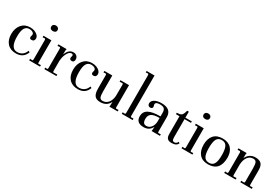

<svg xmlns="http://www.w3.org/2000/svg" viewBox="74 -1777 4126 2833"><g transform="rotate(30 2136.5 -360.5)"><path d="M237 10Q143 10 89.5 -47.5Q36 -105 36 -206Q36 -306 89.5 -368Q143 -430 232 -430Q274 -430 309 -417Q345 -403 366 -379.5Q387 -356 387 -328Q387 -306 375 -292Q363 -278 339 -278Q304 -278 304 -308Q304 -317 308 -328Q313 -341 313 -351Q313 -375 290.5 -389Q268 -403 235 -403Q182 -403 155.5 -359.5Q129 -316 129 -217Q129 -17 242 -17Q293 -17 329.5 -43.5Q366 -70 382 -118L407 -106Q365 10 237 10Z M460 0V-26L497 -24Q510 -24 510 -43V-376Q510 -393 498 -396L461 -394V-420H596V-43Q596 -33 599 -28Q602 -23 609 -24L645 -26V0ZM492 -596Q492 -617 507 -630Q522 -643 546 -643Q570 -643 585.5 -630Q601 -617 601 -596Q601 -573 586 -560.5Q571 -548 546 -548Q521 -548 506.5 -560.5Q492 -573 492 -596Z M719 0V-26L751 -24Q764 -24 764 -43V-376Q764 -396 751 -396L715 -394V-420H856Q850 -404 850 -374V-325Q890 -430 967 -430Q1005 -430 1027 -408.5Q1049 -387 1049 -352Q1049 -305 1007 -305Q992 -305 981 -313Q970 -321 970 -336Q970 -347 974 -359Q978 -371 978 -380Q978 -400 955 -402Q924 -402 901 -373Q856 -314 850 -216V-43Q850 -24 863 -24L924 -26V0Z M1291 10Q1197 10 1143.5 -47.5Q1090 -105 1090 -206Q1090 -306 1143.5 -368Q1197 -430 1286 -430Q1328 -430 1363 -417Q1399 -403 1420 -379.5Q1441 -356 1441 -328Q1441 -306 1429 -292Q1417 -278 1393 -278Q1358 -278 1358 -308Q1358 -317 1362 -328Q1367 -341 1367 -351Q1367 -375 1344.5 -389Q1322 -403 1289 -403Q1236 -403 1209.5 -359.5Q1183 -316 1183 -217Q1183 -17 1296 -17Q1347 -17 1383.5 -43.5Q1420 -70 1436 -118L1461 -106Q1419 10 1291 10Z M1674 10Q1607 10 1577.5 -27Q1548 -64 1548 -148V-376Q1548 -396 1535 -396L1499 -394V-420H1634V-148Q1634 -78 1646.5 -50.5Q1659 -23 1695 -23Q1752 -23 1789 -67Q1826 -111 1831 -186L1832 -375Q1832 -396 1820 -396L1773 -394V-420H1919V-43Q1919 -24 1932 -24L1968 -26V0H1826Q1831 -13 1831 -72V-85Q1787 10 1674 10Z M2038 0V-26L2075 -24Q2088 -27 2088 -43V-687Q2088 -704 2076 -708L2039 -706V-731H2174V-43Q2174 -24 2187 -24L2223 -26V0Z M2413 10Q2285 10 2285 -103Q2285 -180 2349.5 -216.5Q2414 -253 2552 -253V-316Q2552 -363 2530 -383Q2508 -403 2459 -403Q2383 -403 2383 -361Q2383 -355 2388 -343Q2392 -334 2392 -323Q2392 -289 2353 -289Q2332 -289 2320.5 -302Q2309 -315 2309 -336Q2309 -378 2353 -404Q2397 -430 2471 -430Q2638 -430 2638 -289V-43Q2638 -24 2651 -24L2688 -26V0H2546Q2550 -17 2550 -37L2552 -76Q2511 10 2413 10ZM2443 -26Q2487 -26 2518 -65Q2549 -104 2552 -162V-226Q2458 -226 2417 -199Q2376 -172 2376 -111Q2376 -66 2392.5 -45Q2409 -24 2443 -26Z M2887 6Q2836 6 2814.5 -18Q2793 -42 2793 -96V-395H2733V-420Q2792 -420 2813.5 -439Q2835 -458 2851 -522H2879V-420H2989V-395H2879V-88Q2879 -50 2888 -36.5Q2897 -23 2920 -23Q2936 -23 2951.5 -34.5Q2967 -46 2972 -63L2993 -50Q2973 6 2887 6Z M3056 0V-26L3093 -24Q3106 -24 3106 -43V-376Q3106 -393 3094 -396L3057 -394V-420H3192V-43Q3192 -33 3195 -28Q3198 -23 3205 -24L3241 -26V0ZM3088 -596Q3088 -617 3103 -630Q3118 -643 3142 -643Q3166 -643 3181.5 -630Q3197 -617 3197 -596Q3197 -573 3182 -560.5Q3167 -548 3142 -548Q3117 -548 3102.5 -560.5Q3088 -573 3088 -596Z M3509 10Q3414 10 3362.5 -48Q3311 -106 3311 -211Q3311 -314 3362.5 -372Q3414 -430 3512 -430Q3609 -430 3661 -373Q3713 -316 3713 -216Q3710 10 3509 10ZM3622 -209Q3622 -312 3596.5 -357.5Q3571 -403 3512 -403Q3453 -403 3427.5 -357.5Q3402 -312 3402 -209Q3402 -107 3427.5 -62Q3453 -17 3512 -17Q3571 -17 3596.5 -62Q3622 -107 3622 -209Z M3783 0V-26L3820 -24Q3833 -27 3833 -43V-376Q3833 -393 3820 -396L3783 -394V-420H3924Q3919 -403 3919 -385V-330Q3940 -378 3979 -404Q4018 -430 4069 -430Q4140 -430 4171.5 -396.5Q4203 -363 4203 -288V-43Q4203 -24 4216 -24L4253 -26V0H4058V-26L4104 -24Q4117 -27 4117 -43V-270Q4117 -342 4103.5 -370Q4090 -398 4050 -398Q3993 -398 3957.5 -349.5Q3922 -301 3919 -219V-43Q3919 -24 3932 -24L3978 -26V0Z"/></g></svg>

Font: UnnaRegular
Style: Regular
Weight: 400
Designer: Jorge de Buen Unna
Foundry: Omnibus-Type
Version: Version 2.008;hotconv 1.0.109;makeotfexe 2.5.65596